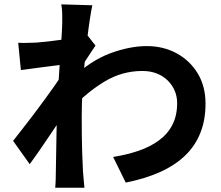

<svg xmlns="http://www.w3.org/2000/svg" viewBox="-20 -831 1040 902"><path d="M511.5 -93.7Q577.1 -104 632.2 -123.1Q687.2 -142.1 727.7 -172.2Q768.3 -202.2 790.4 -245.7Q812.5 -289.3 812.2 -347.6Q812.2 -377.3 801 -404.1Q789.8 -431 768.5 -452.3Q747.2 -473.6 717 -485.6Q686.9 -497.6 649.1 -497.6Q553.9 -497.6 472 -448.4Q390.2 -399.2 316.7 -321.3L317.2 -462.6Q406.9 -547 498.4 -580.8Q589.9 -614.5 670 -614.5Q746.8 -614.5 809.3 -580.8Q871.8 -547.1 908.7 -486.3Q945.5 -425.5 945.5 -345Q945.8 -269.2 921.9 -208.3Q898.1 -147.3 851 -101.4Q803.8 -55.5 733.7 -23.6Q663.5 8.3 570.7 26.8ZM284.3 -528.3Q268 -526.5 243.1 -523.4Q218.2 -520.3 189.4 -516.6Q160.6 -512.9 131.7 -509Q102.8 -505.2 78.1 -501.8L65.5 -630Q86.8 -629 106.4 -629.5Q126 -630 152.4 -631Q176.4 -632.8 209.5 -636.6Q242.5 -640.4 277.2 -645.4Q311.8 -650.5 342 -656.3Q372.1 -662 388.6 -668L428.6 -616.7Q420.4 -605.1 408.5 -587Q396.5 -568.9 384.6 -550.4Q372.6 -531.8 363.8 -518.4L305.4 -330.4Q289 -306.7 265.3 -271.7Q241.7 -236.7 215.7 -198.1Q189.7 -159.5 164.7 -123.1Q139.6 -86.7 119.6 -59.7L41.5 -169.3Q60.3 -193.1 84.9 -224.6Q109.6 -256 136.5 -291.6Q163.3 -327.3 189.4 -362.7Q215.4 -398.1 237.6 -429.8Q259.8 -461.4 274.8 -484.4L276.9 -510.5ZM272.4 -721.1Q272.4 -742.7 272.3 -765.3Q272.2 -788 267.9 -810.5L413.8 -806.2Q408.5 -782.6 401.9 -739.3Q395.4 -696.1 388.7 -640.1Q382 -584.1 376.4 -522.7Q370.7 -461.2 367.3 -400.2Q363.9 -339.2 363.9 -285.7Q363.9 -245 364.3 -202.9Q364.7 -160.7 366 -116.8Q367.3 -72.9 369.8 -26Q370.8 -13 372.9 10.4Q374.9 33.7 376.7 51H239.3Q241.1 34.3 241.7 11.4Q242.3 -11.5 242.3 -23.5Q243.1 -72.2 243.9 -114.1Q244.7 -156 245.4 -202.8Q246.2 -249.6 247.8 -312.2Q248.6 -335 250.6 -370.5Q252.6 -406.1 255.2 -448.8Q257.8 -491.5 260.9 -535Q264 -578.5 266.6 -617.2Q269.2 -655.9 270.8 -683.6Q272.4 -711.3 272.4 -721.1Z"/></svg>

Font: Noto Sans KR Thin
Style: Regular
Weight: 100
Designer: Ryoko NISHIZUKA 西塚涼子 (kana, bopomofo & ideographs); Paul D. Hunt (Latin, Greek & Cyrillic); Sandoll Communications 산돌커뮤니
Foundry: Adobe
Version: Version 2.004-H2;hotconv 1.0.118;makeotfexe 2.5.65603